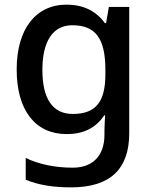

<svg xmlns="http://www.w3.org/2000/svg" viewBox="-20 -569 661 829"><path d="M268 -549C133 -549 52 -442 52 -269C52 -93 132 10 268 10C338 10 393 -15 430 -71H434C433 -57 431 -23 431 -5V13C431 103 381 155 294 155C217 155 147 140 91 113V207C146 230 210 240 287 240C457 240 538 160 538 6V-539H450L438 -469H433C394 -523 337 -549 268 -549ZM292 -460C391 -460 435 -405 435 -268V-248C435 -126 391 -77 294 -77C207 -77 163 -143 163 -267C163 -392 209 -460 292 -460Z"/></svg>

Font: Noto Sans Balinese Medium
Style: Regular
Weight: 500
Designer: Aditya Bayu, David Williams
Foundry: David Williams
Version: Version 2.005